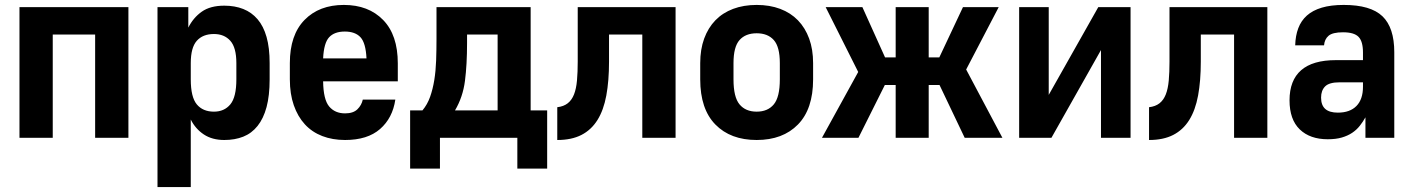

<svg xmlns="http://www.w3.org/2000/svg" viewBox="-20 -559 5731 779"><path d="M59 -530H501V0H366V-419H194V0H59Z M619 -530H744V-447Q764 -487 798.5 -511.5Q833 -536 890 -536Q933 -536 967 -522.5Q1001 -509 1025 -481Q1049 -453 1061.5 -409Q1074 -365 1074 -303V-237Q1074 -171 1061.5 -124.5Q1049 -78 1025 -48Q1001 -18 967 -4.5Q933 9 890 9Q841 9 807 -13.5Q773 -36 754 -74V200H619ZM848 -106Q890 -106 914.5 -135.5Q939 -165 939 -237V-303Q939 -366 914.5 -393.5Q890 -421 848 -421Q803 -421 778.5 -393.5Q754 -366 754 -303V-237Q754 -165 778.5 -135.5Q803 -106 848 -106Z M1380 9Q1329 9 1287.5 -7Q1246 -23 1217 -54.5Q1188 -86 1172 -132Q1156 -178 1156 -237V-303Q1156 -417 1215.5 -478Q1275 -539 1375 -539Q1475 -539 1534.5 -478Q1594 -417 1594 -302V-229H1291Q1292 -155 1315.5 -127Q1339 -99 1380 -99Q1413 -99 1430 -115.5Q1447 -132 1452 -155H1584Q1573 -80 1522 -35.5Q1471 9 1380 9ZM1379 -431Q1337 -431 1315.5 -408Q1294 -385 1291 -322H1467Q1464 -385 1442.5 -408Q1421 -431 1379 -431Z M1644 -111H1694Q1714 -135 1725 -166Q1736 -197 1742 -234Q1748 -271 1749.5 -313.5Q1751 -356 1751 -402V-530H2133V-111H2200V125H2079V0H1765V125H1644ZM1999 -111V-419H1875V-385Q1875 -297 1866.5 -231Q1858 -165 1826 -111Z M2241 -124Q2267 -127 2283.5 -140Q2300 -153 2309 -176Q2318 -199 2321 -232.5Q2324 -266 2324 -309V-530H2721V0H2586V-419H2451V-309Q2451 -231 2440 -171.5Q2429 -112 2404 -72Q2379 -32 2339 -11.5Q2299 9 2241 9Z M3050 9Q2944 9 2882.5 -53.8Q2821 -116.6 2821 -237V-303Q2821 -358.6 2837 -402.4Q2853.1 -446.2 2882.5 -476.6Q2912 -507 2954.5 -523Q2997 -539 3050 -539Q3103.1 -539 3145.5 -523Q3188 -507 3217.5 -476.6Q3246.9 -446.2 3263 -402.4Q3279 -358.6 3279 -303V-237Q3279 -116.6 3217.5 -53.8Q3156 9 3050 9ZM3050 -106Q3095 -106 3119.5 -135.5Q3144 -165 3144 -237V-303Q3144 -369 3119.5 -396.5Q3095 -424 3050 -424Q3005 -424 2980.5 -396.5Q2956 -369 2956 -303V-237Q2956 -165 2980.5 -135.5Q3005 -106 3050 -106Z M3462 -267 3330 -530H3479L3571 -326H3614V-530H3748V-326H3791L3887 -530H4032L3900 -277L4047 0H3894L3792 -214H3748V0H3614V-214H3570L3463 0H3315Z M4115 -530H4235V-174L4436 -530H4567V0H4447V-356L4246 0H4115Z M4642 -124Q4668 -127 4684.5 -140Q4701 -153 4710 -176Q4719 -199 4722 -232.5Q4725 -266 4725 -309V-530H5122V0H4987V-419H4852V-309Q4852 -231 4841 -171.5Q4830 -112 4805 -72Q4780 -32 4740 -11.5Q4700 9 4642 9Z M5367 6Q5295 6 5253.5 -34Q5212 -74 5212 -152Q5212 -233 5259 -274Q5306 -315 5400 -315H5510V-346Q5510 -391 5492 -409.5Q5474 -428 5429 -428Q5387 -428 5370.5 -414Q5354 -400 5352 -375H5235Q5236 -414 5247.5 -444.5Q5259 -475 5282.5 -496Q5306 -517 5343 -528Q5380 -539 5432 -539Q5541 -539 5589 -493Q5637 -447 5637 -347V0H5520V-83Q5510 -65 5497 -48.5Q5484 -32 5466 -20Q5448 -8 5424 -1Q5400 6 5367 6ZM5408 -102Q5457 -102 5483.5 -129Q5510 -156 5510 -207V-225H5415Q5373 -225 5356.5 -208.5Q5340 -192 5340 -163Q5340 -132 5357 -117Q5374 -102 5408 -102Z"/></svg>

Font: Golos UI VF
Style: Regular
Weight: 400
Designer: A.Korolkova, Vitaly Kuzmin
Foundry: ParaType Ltd
Version: Version 2.000